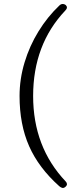

<svg xmlns="http://www.w3.org/2000/svg" viewBox="-20 -768 370 962"><path d="M308 168Q300 175 292.5 173.5Q285 172 277 165Q174 73 126 -35.5Q78 -144 78 -287Q78 -372 103 -455Q128 -538 173 -611Q218 -684 277 -740Q285 -748 294 -748Q303 -748 310 -742Q322 -730 307 -715Q146 -545 146 -287Q146 -31 309 141Q315 147 315.5 154Q316 161 308 168Z"/></svg>

Font: Junicode
Style: Regular
Weight: 400
Designer: Peter S. Baker
Version: Version 2.100; ttfautohint (v1.8.4)